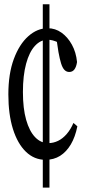

<svg xmlns="http://www.w3.org/2000/svg" viewBox="-20 -751 395 887"><path d="M208.5 115.7H177.7V-731.4H208.5ZM200.2 -567.4Q167.5 -567.4 141.4 -539.1Q115.2 -510.7 100.6 -456.5Q85.9 -402.3 85.9 -325.7Q85.9 -250 100.8 -197.5Q115.7 -145 142.1 -117.4Q168.5 -89.8 203.1 -89.8Q226.6 -89.8 248.3 -100.3Q270 -110.8 288.3 -132.1Q306.6 -153.3 319.3 -183.1L337.4 -167.5Q327.6 -118.2 307.1 -83.7Q286.6 -49.3 257.6 -31Q228.5 -12.7 189.9 -12.7Q138.2 -12.7 99.6 -50Q61 -87.4 39.8 -155Q18.6 -222.7 18.6 -314.9Q18.6 -410.2 43.9 -478.5Q69.3 -546.9 110.8 -583.7Q152.3 -620.6 200.2 -620.6Q235.4 -620.6 263.9 -600.3Q292.5 -580.1 312 -544.9Q331.5 -509.8 335.9 -464.4Q332.5 -441.9 323.7 -430.2Q314.9 -418.5 299.8 -418.5Q287.1 -418.5 277.8 -428Q268.6 -437.5 262.2 -458Q255.9 -478.5 250 -510.7L239.3 -581.5L275.9 -537.6Q263.2 -548.3 249.5 -554.7Q235.8 -561 223.9 -564.2Q211.9 -567.4 200.2 -567.4Z"/></svg>

Font: Scarab Serif
Style: Regular
Weight: 400
Designer: John Roberts
Foundry: Scarab
Version: 1.0